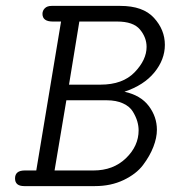

<svg xmlns="http://www.w3.org/2000/svg" viewBox="-20 -631 579 651"><path d="M31 -26Q31 -53 64 -53Q64 -53 103 -53L187 -558H159Q124 -558 124 -584Q124 -595 132 -603Q140 -611 155 -611H388Q465 -611 502 -570.5Q539 -530 539 -479Q539 -429 503.5 -385.5Q468 -342 402 -320Q457 -308 484.5 -271.5Q512 -235 512 -191Q512 -164 500 -133Q488 -102 465 -71.5Q442 -41 399 -20.5Q356 0 302 0H62Q31 0 31 -26ZM165 -53H297Q364 -53 407 -94.5Q450 -136 450 -189Q450 -204 445.5 -219.5Q441 -235 430.5 -252.5Q420 -270 397 -280.5Q374 -291 342 -291H205ZM214 -344H321Q396 -344 436.5 -386Q477 -428 477 -472Q477 -504 454.5 -531Q432 -558 377 -558H249Z"/></svg>

Font: CMU Typewriter Text
Style: LightOblique
Weight: 200
Italic angle: -9.46001°
Version: Version 0.7.0